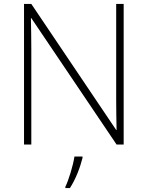

<svg xmlns="http://www.w3.org/2000/svg" viewBox="-20 -734 751 975"><path d="M608 0V-714H570V-231C570 -181 571 -120 572 -74H570L139 -714H102V0H139V-481C139 -538 138 -587 137 -642H139L572 0ZM399 68V61H358C352 104 328 183 312 214V221H335C365 175 387 116 399 68Z"/></svg>

Font: Noto Sans Sinhala UI ExtraLight
Style: Regular
Weight: 200
Designer: Jelle Bosma - Monotype Design Team
Foundry: Monotype Imaging Inc.
Version: Version 2.006